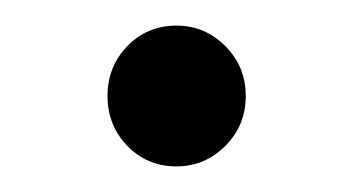

<svg xmlns="http://www.w3.org/2000/svg" viewBox="-20 -125 275 150"><path d="M118 5Q95 5 79.5 -11Q64 -27 64 -50Q64 -73 79.5 -89Q95 -105 118 -105Q140 -105 156 -89Q172 -73 172 -50Q172 -27 156 -11Q140 5 118 5Z"/></svg>

Font: Albert Sans
Style: Regular
Weight: 400
Designer: Andreas Rasmussen
Foundry: a.Foundry
Version: Version 1.025